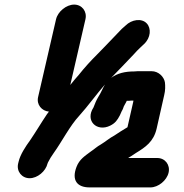

<svg xmlns="http://www.w3.org/2000/svg" viewBox="-20 -753 803 836"><path d="M187 -41 189 -46C196 -60 204 -73 214 -87C250 -137 284 -205 325 -249C363 -291 400 -343 437 -385C426 -367 420 -349 408 -331C398 -314 394 -303 387 -285C349 -227 402 -177 460 -206C482 -217 491 -230 502 -251L510 -269C512 -272 514 -276 516 -281C518 -291 528 -304 532 -314H540C547 -315 554 -315 561 -315C561 -314 560 -310 560 -309L535 -199C516 -188 496 -175 478 -163C457 -152 439 -136 419 -124C401 -114 393 -105 375 -93C350 -74 326 -60 313 -26C291 32 316 63 370 63H635C669 63 706 33 714 -1C722 -35 699 -65 665 -65H538C542 -68 546 -70 551 -73L572 -87C613 -112 649 -136 662 -193L695 -339C700 -359 700 -379 698 -395C694 -418 671 -443 640 -443H589C582 -443 574 -443 565 -442C524 -442 491 -434 464 -414C497 -447 531 -484 563 -517C571 -527 581 -536 590 -545L607 -561C637 -589 639 -630 619 -651C597 -675 553 -668 527 -642L510 -627C485 -602 467 -581 441 -555L404 -517C375 -488 350 -461 323 -427C311 -414 299 -399 286 -383L352 -669C360 -703 337 -733 303 -733C269 -733 232 -703 224 -669L146 -331C138 -297 162 -270 193 -267L184 -255C161 -221 133 -174 111 -142C92 -116 68 -80 61 -49L59 -41C51 -7 75 23 109 23C143 23 179 -7 187 -41Z"/></svg>

Font: Electronic
Style: SuThkIt
Weight: 900
Version: Version 1.011